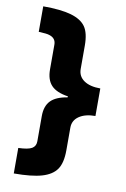

<svg xmlns="http://www.w3.org/2000/svg" viewBox="-92 -770 619 941"><g transform="rotate(10 217.5 -299.0)"><path d="M390.3 -367.5V-230.5Q339.7 -230.5 309.4 -209.8Q279.1 -189.1 279.1 -153.2V-40.4Q279.1 22.8 256.8 54.9Q234.6 87 184.3 101.6Q134 116.3 45 116.3V-10.6Q93.5 -12.1 112.5 -23.3Q131.4 -34.4 131.4 -59.2V-184.5Q131.4 -234.1 157.2 -260.9Q183 -287.7 240.6 -296.8V-301.8Q183 -310.4 157.2 -337.7Q131.4 -365 131.4 -416.6V-539.9Q131.4 -571.8 99.6 -581.9Q86.5 -587 45 -588.5V-715.4Q133.5 -715.4 184.3 -700.7Q235.1 -686 257.1 -655Q279.1 -623.9 279.1 -560.7V-444.9Q279.1 -408.5 308.6 -388Q338.2 -367.5 390.3 -367.5Z"/></g></svg>

Font: Khula ExtraBold
Style: Regular
Weight: 800
Designer: Erin McLaughlin, Steve Matteson
Version: Version 1.002;PS 1.0;hotconv 1.0.72;makeotf.lib2.5.5900; ttf